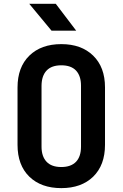

<svg xmlns="http://www.w3.org/2000/svg" viewBox="-20 -970 639 1000"><path d="M248.5 -810.1 132.3 -950.2H270.5L377 -810.1ZM299.3 9.8Q194.3 9.8 132.8 -49.8Q71.3 -109.9 71.3 -215.8V-514.2Q71.3 -620.1 132.8 -680.2Q194.3 -740.2 299.3 -740.2Q403.8 -740.2 465.3 -680.2Q526.9 -620.1 526.9 -515.1V-215.8Q526.9 -109.9 465.3 -49.8Q403.8 9.8 299.3 9.8ZM299.3 -100.1Q349.6 -100.1 376 -127.4Q401.9 -154.8 401.9 -206.1V-523.9Q401.9 -574.7 376 -602.5Q350.1 -629.9 299.3 -629.9Q248.5 -629.9 222.7 -602.5Q196.8 -575.2 196.3 -523.9V-206.1Q196.3 -155.3 222.7 -127.4Q248.5 -100.1 299.3 -100.1Z"/></svg>

Font: UDEV Gothic 35
Style: Bold
Weight: 700
Version: v2.1.0; ttfautohint (v1.8.4.7-5d5b-dirty) -l 6 -r 45 -G 200 